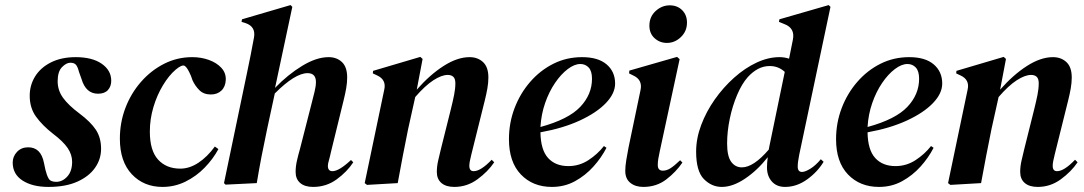

<svg xmlns="http://www.w3.org/2000/svg" viewBox="-20 -721 4270 756"><path d="M171 15Q108 15 69 -10Q30 -35 30 -81Q30 -105 47 -123Q64 -141 91 -141Q141 -141 153 -80L159 -52Q164 -31 171.5 -18Q179 -5 201 -5Q226 -5 245 -26Q264 -47 264 -84Q264 -112 246.5 -138Q229 -164 188 -195Q147 -227 122 -261.5Q97 -296 97 -344Q97 -386 118.5 -420.5Q140 -455 181 -475.5Q222 -496 278 -496Q343 -496 380.5 -470Q418 -444 418 -403Q418 -381 405 -366.5Q392 -352 366 -352Q318 -352 301 -410L291 -438Q286 -458 279 -466Q272 -474 257 -474Q241 -474 224 -456.5Q207 -439 207 -401Q207 -365 228.5 -335.5Q250 -306 293 -274Q337 -241 357.5 -210Q378 -179 378 -135Q378 -94 354 -60Q330 -26 284 -5.5Q238 15 171 15Z M620 15Q546 15 499 -35Q452 -85 452 -175Q452 -239 474 -296.5Q496 -354 535.5 -399Q575 -444 626.5 -470Q678 -496 737 -496Q772 -496 802.5 -485Q833 -474 851.5 -454Q870 -434 869 -407Q868 -380 852 -364.5Q836 -349 810 -349Q782 -349 765 -366Q748 -383 738 -405L732 -422Q718 -455 707.5 -461.5Q697 -468 672 -447Q645 -424 621.5 -385Q598 -346 584 -299Q570 -252 570 -203Q570 -128 602.5 -92.5Q635 -57 690 -57Q726 -57 761 -80Q796 -103 826 -144L840 -134Q819 -95 786 -61Q753 -27 710.5 -6Q668 15 620 15Z M868 6 862 0 953 -436Q961 -474 967 -504.5Q973 -535 980 -573Q988 -616 947 -630L931 -635L933 -645L1124 -701L1131 -694L1063 -375Q1113 -427 1169.5 -461.5Q1226 -496 1274 -496Q1306 -496 1326.5 -476.5Q1347 -457 1347 -416Q1347 -395 1343 -372.5Q1339 -350 1333 -326L1283 -122Q1279 -103 1275 -89.5Q1271 -76 1271 -68Q1271 -47 1289 -47Q1315 -47 1362 -91L1371 -82Q1347 -45 1306 -15Q1265 15 1213 15Q1180 15 1162 -0.5Q1144 -16 1144 -44Q1144 -65 1149 -87.5Q1154 -110 1161 -134L1206 -310Q1213 -337 1218.5 -359.5Q1224 -382 1224 -398Q1224 -433 1191 -433Q1142 -433 1062 -353L1032 -214Q1019 -153 1009.5 -103.5Q1000 -54 991 0Z M1425 7 1416 0 1493 -368Q1502 -407 1465 -424L1448 -432L1449 -442L1635 -497L1644 -489L1621 -368Q1673 -427 1727 -461.5Q1781 -496 1829 -496Q1861 -496 1882 -476.5Q1903 -457 1903 -416Q1903 -395 1899 -372.5Q1895 -350 1889 -326L1836 -113Q1832 -97 1830 -86.5Q1828 -76 1828 -68Q1828 -47 1845 -47Q1873 -47 1916 -92L1926 -82Q1901 -45 1860 -15Q1819 15 1769 15Q1736 15 1718 -0.5Q1700 -16 1700 -44Q1700 -65 1705 -87.5Q1710 -110 1716 -134L1755 -290Q1763 -322 1768 -347Q1773 -372 1773 -393Q1773 -411 1765 -418.5Q1757 -426 1743 -426Q1719 -426 1686.5 -405Q1654 -384 1615 -339L1587 -213Q1576 -160 1566 -107Q1556 -54 1546 0Z M2153 15Q2078 15 2031 -34Q1984 -83 1984 -173Q1984 -237 2006 -295Q2028 -353 2067.5 -398.5Q2107 -444 2159 -470Q2211 -496 2272 -496Q2335 -496 2368.5 -467.5Q2402 -439 2402 -392Q2402 -353 2365.5 -315Q2329 -277 2263 -246.5Q2197 -216 2108 -200Q2109 -131 2138 -99Q2167 -67 2218 -67Q2261 -67 2297 -90.5Q2333 -114 2358 -146L2368 -139Q2348 -100 2316.5 -65Q2285 -30 2244 -7.5Q2203 15 2153 15ZM2265 -469Q2242 -469 2215.5 -449Q2189 -429 2165.5 -394.5Q2142 -360 2126.5 -315.5Q2111 -271 2108 -221Q2218 -251 2264.5 -300Q2311 -349 2311 -411Q2311 -441 2298 -455Q2285 -469 2265 -469Z M2606 -552Q2578 -552 2557.5 -570.5Q2537 -589 2537 -620Q2537 -655 2561.5 -677.5Q2586 -700 2617 -700Q2647 -700 2666 -681Q2685 -662 2685 -632Q2685 -598 2661 -575Q2637 -552 2606 -552ZM2513 15Q2482 15 2462 -1Q2442 -17 2442 -48Q2442 -66 2446 -91Q2450 -116 2455 -141L2502 -366Q2511 -407 2473 -424L2457 -432L2458 -443L2646 -497L2656 -488L2578 -126Q2574 -108 2572 -95.5Q2570 -83 2570 -71Q2570 -49 2590 -49Q2605 -49 2620 -58.5Q2635 -68 2658 -90L2667 -81Q2642 -44 2603.5 -14.5Q2565 15 2513 15Z M2822 15Q2782 15 2751.5 -16Q2721 -47 2721 -124Q2721 -176 2741 -229Q2761 -282 2794.5 -329.5Q2828 -377 2870.5 -415Q2913 -453 2959 -474.5Q3005 -496 3049 -496Q3069 -496 3087 -490L3102 -565Q3111 -610 3069 -626L3047 -635L3049 -645L3243 -701L3250 -694L3127 -112Q3124 -96 3122.5 -85.5Q3121 -75 3121 -65Q3121 -44 3138 -44Q3150 -44 3170.5 -56.5Q3191 -69 3212 -94L3223 -84Q3199 -44 3158 -14.5Q3117 15 3071 15Q3038 15 3019 -6.5Q3000 -28 3000 -62Q3000 -79 3003 -102Q2962 -50 2913.5 -17.5Q2865 15 2822 15ZM2843 -156Q2843 -106 2859 -84Q2875 -62 2901 -62Q2947 -62 3007 -132Q3008 -137 3009 -143L3070 -438Q3045 -461 3011 -461Q2986 -461 2964.5 -449.5Q2943 -438 2924 -417Q2901 -391 2882.5 -347.5Q2864 -304 2853.5 -253.5Q2843 -203 2843 -156Z M3441 15Q3366 15 3319 -34Q3272 -83 3272 -173Q3272 -237 3294 -295Q3316 -353 3355.5 -398.5Q3395 -444 3447 -470Q3499 -496 3560 -496Q3623 -496 3656.5 -467.5Q3690 -439 3690 -392Q3690 -353 3653.5 -315Q3617 -277 3551 -246.5Q3485 -216 3396 -200Q3397 -131 3426 -99Q3455 -67 3506 -67Q3549 -67 3585 -90.5Q3621 -114 3646 -146L3656 -139Q3636 -100 3604.5 -65Q3573 -30 3532 -7.5Q3491 15 3441 15ZM3553 -469Q3530 -469 3503.5 -449Q3477 -429 3453.5 -394.5Q3430 -360 3414.5 -315.5Q3399 -271 3396 -221Q3506 -251 3552.5 -300Q3599 -349 3599 -411Q3599 -441 3586 -455Q3573 -469 3553 -469Z M3722 7 3713 0 3790 -368Q3799 -407 3762 -424L3745 -432L3746 -442L3932 -497L3941 -489L3918 -368Q3970 -427 4024 -461.5Q4078 -496 4126 -496Q4158 -496 4179 -476.5Q4200 -457 4200 -416Q4200 -395 4196 -372.5Q4192 -350 4186 -326L4133 -113Q4129 -97 4127 -86.5Q4125 -76 4125 -68Q4125 -47 4142 -47Q4170 -47 4213 -92L4223 -82Q4198 -45 4157 -15Q4116 15 4066 15Q4033 15 4015 -0.5Q3997 -16 3997 -44Q3997 -65 4002 -87.5Q4007 -110 4013 -134L4052 -290Q4060 -322 4065 -347Q4070 -372 4070 -393Q4070 -411 4062 -418.5Q4054 -426 4040 -426Q4016 -426 3983.5 -405Q3951 -384 3912 -339L3884 -213Q3873 -160 3863 -107Q3853 -54 3843 0Z"/></svg>

Font: DM Serif Display
Style: Italic
Weight: 400
Italic angle: -12°
Designer: Colophon Foundry, Frank Grießhammer
Foundry: Colophon Foundry
Version: Version 5.100; ttfautohint (v1.8.2)